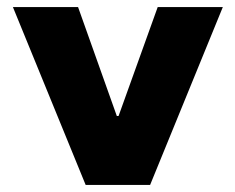

<svg xmlns="http://www.w3.org/2000/svg" viewBox="-20 -524 667 544"><path d="M16.6 -503.9H201.2L311 -195.3H315.9L426.8 -503.9H611.3L405.3 0H222.7Z"/></svg>

Font: Wanted Sans Black
Style: Regular
Weight: 900
Designer: Original Design by Kil Hyung-jin and Kang Hanbin, Wanted Lab, Inc; Hangeul from Source Han Sans by Jang Soo-young and Ka
Foundry: Wanted Lab, Inc.
Version: Version 1.003